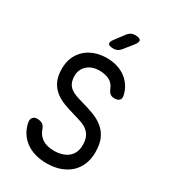

<svg xmlns="http://www.w3.org/2000/svg" viewBox="-227 -1063 1054 1186"><g transform="rotate(30 300.0 -470.0)"><path d="M412 -585Q398 -621 368 -635.5Q338 -650 300 -650Q244 -650 212 -620Q180 -590 180 -547Q180 -516 189 -496Q198 -476 214.5 -463.5Q231 -451 253 -443Q275 -435 300 -428Q348 -415 389.5 -399.5Q431 -384 462 -359Q493 -334 510.5 -296Q528 -258 528 -199Q528 -151 512 -112.5Q496 -74 466.5 -47Q437 -20 395 -5Q353 10 300 10Q255 10 217 -1Q179 -12 150 -33.5Q121 -55 102 -85.5Q83 -116 76 -155Q73 -174 83 -187Q93 -200 114 -200Q134 -200 149 -192Q164 -184 172 -162Q186 -121 218 -100.5Q250 -80 300 -80Q332 -80 357.5 -88Q383 -96 401 -111Q419 -126 428.5 -148Q438 -170 438 -199Q438 -235 427.5 -257.5Q417 -280 398.5 -294.5Q380 -309 354.5 -318Q329 -327 300 -335Q257 -347 218.5 -361.5Q180 -376 151.5 -399Q123 -422 106.5 -457Q90 -492 90 -545Q90 -589 105 -624.5Q120 -660 147.5 -686Q175 -712 214 -726Q253 -740 300 -740Q340 -740 374 -729.5Q408 -719 434 -699.5Q460 -680 478 -652.5Q496 -625 503 -592Q508 -571 497.5 -559Q487 -547 463 -547Q443 -547 431.5 -556Q420 -565 412 -585ZM303 -810Q272 -810 266 -822Q260 -834 279 -859L328 -924Q338 -937 350.5 -943.5Q363 -950 380 -950Q412 -950 418.5 -937.5Q425 -925 405 -899L353 -834Q343 -822 331 -816Q319 -810 303 -810Z"/></g></svg>

Font: Maple Mono
Style: Regular
Weight: 400
Monospace: yes
Designer: subframe7536
Version: Version 7.300